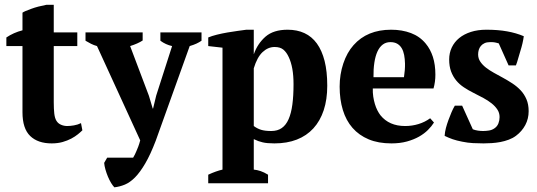

<svg xmlns="http://www.w3.org/2000/svg" viewBox="-20 -593 2262 809"><path d="M6.8 -435.1Q37.1 -455.6 74.7 -465.3V-539.6Q82.5 -545.4 111.3 -555.7Q125.5 -561 141.6 -565.2Q157.7 -569.3 175.8 -572.8H206.5V-456.5H305.7V-398.9H206.5V-162.6Q206.5 -134.3 208.7 -114.7Q210.9 -95.2 217.8 -84Q224.6 -72.8 237.1 -67.4Q249.5 -62 263.2 -62Q275.4 -62 291.5 -64.7Q307.6 -67.4 321.3 -74.2L327.1 -43.9Q319.8 -36.6 308.1 -27.1Q296.4 -17.6 280.3 -9Q264.2 -0.5 243.7 5.4Q223.1 11.2 197.8 11.2Q139.6 11.2 107.2 -20Q74.7 -51.3 74.7 -120.1V-398.9H6.8Z M388.7 -398.9Q375 -402.8 363.8 -408.4Q352.5 -414.1 340.3 -421.4V-456.5H581.1V-422.4Q561 -409.2 528.3 -398.9L607.4 -189.5L623.5 -135.7H625L638.2 -190.4L705.1 -398.9Q678.2 -404.8 655.8 -421.4V-456.5H829.1V-421.4Q819.3 -414.6 807.6 -409.2Q795.9 -403.8 779.3 -398.9L636.2 0Q613.8 58.6 592 95.7Q570.3 132.8 549.1 154.3Q527.8 175.8 506.1 184.8Q484.4 193.8 461.9 196.3Q455.6 189.9 448.2 178Q440.9 166 434.8 151.4Q428.7 136.7 424.3 121.3Q419.9 106 418.9 93.3L431.6 71.3H541Q544.9 64.9 548.3 58.1Q551.8 51.3 554.7 43.9Q558.1 36.6 562.5 24.9Q566.9 13.2 570.8 -1.5Z M1109.4 179.2H857.4V143.1Q890.1 127.9 917.5 121.6V-392.1L857.4 -398.9V-435.1Q872.1 -441.4 893.6 -446.8Q915 -452.1 938 -456.1Q960.9 -460 982.2 -462.9Q1003.4 -465.8 1018.1 -467.8H1049.3V-365.2H1049.8Q1064.9 -408.7 1098.6 -438.5Q1132.3 -467.8 1191.9 -467.8Q1231.9 -467.8 1262.9 -453.4Q1293.9 -439 1315.2 -409.7Q1336.4 -380.4 1347.7 -336.2Q1358.9 -292 1358.9 -231.9Q1358.9 -173.8 1344 -128.7Q1329.1 -83.5 1300.5 -52.2Q1272 -21 1230.7 -4.9Q1189.5 11.2 1136.2 11.2Q1105 11.2 1086.9 6.8Q1078.1 4.9 1068.6 1.5Q1059.1 -2 1049.3 -6.8V121.6Q1063.5 123 1078.1 127.9Q1092.8 132.8 1109.4 143.1ZM1137.2 -395Q1109.4 -395 1086.4 -373.5Q1063.5 -352.1 1049.3 -305.2V-62Q1063.5 -51.3 1080.1 -46.1Q1096.7 -41 1123 -41Q1149.4 -41 1167.2 -53.5Q1185.1 -65.9 1196 -90.8Q1207 -115.7 1211.9 -152.6Q1216.8 -189.5 1216.8 -237.8Q1216.8 -274.9 1211.7 -303.2Q1206.5 -331.5 1196.8 -352.1Q1187.5 -372.6 1174.1 -383.8Q1160.6 -395 1137.2 -395Z M1808.6 -76.7Q1798.8 -61 1783.2 -45.4Q1767.6 -29.8 1745.6 -17.3Q1723.6 -4.9 1694.6 3.2Q1665.5 11.2 1629.4 11.2Q1574.2 11.2 1533.4 -5.9Q1492.7 -22.9 1465.3 -54.2Q1438 -85.4 1424.6 -129.6Q1411.1 -173.8 1411.1 -228Q1411.1 -279.3 1426.5 -325.4Q1441.9 -371.6 1469.7 -402.8Q1527.3 -467.8 1627.9 -467.8Q1674.3 -467.8 1711.7 -453.6Q1749 -439.5 1773.9 -409.2Q1793.5 -385.7 1804 -353.3Q1814.5 -320.8 1814.5 -278.3Q1814.5 -248 1806.6 -220.2H1550.8Q1550.3 -202.6 1552.7 -186Q1555.2 -169.4 1559.6 -154.8Q1564 -140.1 1570.1 -128.2Q1576.2 -116.2 1583 -107.4Q1619.6 -62 1687 -62Q1716.3 -62 1743.4 -70.3Q1770.5 -78.6 1792.5 -94.7ZM1625 -415.5Q1606.4 -415.5 1592.8 -405.3Q1579.1 -395 1570.3 -375.7Q1561.5 -356.4 1557.4 -329.1Q1553.2 -301.8 1553.7 -267.6H1682.1Q1687 -298.3 1686.5 -325.2Q1686 -344.7 1682.9 -361.3Q1679.7 -377.9 1672.6 -389.9Q1665.5 -401.9 1653.8 -408.7Q1642.1 -415.5 1625 -415.5Z M2085 -99.6Q2085 -117.2 2075.9 -131.1Q2066.9 -145 2051.8 -157.2Q2036.6 -169.4 2016.6 -180.2Q1996.6 -190.9 1975.1 -201.7Q1953.6 -212.4 1934.8 -224.9Q1916 -237.3 1902.3 -253.9Q1888.7 -270.5 1880.6 -292Q1872.6 -313.5 1872.6 -342.3Q1872.6 -369.6 1883.5 -392.8Q1894.5 -416 1914.8 -432.6Q1935.1 -449.2 1964.1 -458.5Q1993.2 -467.8 2029.3 -467.8Q2078.1 -467.8 2116.5 -460.9Q2154.8 -454.1 2187 -440.4Q2183.1 -411.1 2172.4 -377.4Q2167 -360.8 2163.1 -345.9Q2159.2 -331.1 2153.8 -317.4H2123L2081.5 -410.2Q2076.2 -411.6 2072.5 -412.6Q2068.8 -413.6 2065.2 -414.3Q2061.5 -415 2056.9 -415.3Q2052.2 -415.5 2044.9 -415.5Q2031.2 -415.5 2021.7 -411.1Q2012.2 -406.7 2006.1 -399.4Q2000 -392.1 1997.3 -382.8Q1994.6 -373.5 1994.6 -363.8Q1994.6 -346.7 2003.7 -333.3Q2012.7 -319.8 2027.3 -308.3Q2042 -296.9 2060.8 -286.4Q2079.6 -275.9 2099.6 -265.1Q2120.1 -253.9 2139.4 -241.2Q2158.7 -228.5 2173.8 -212.4Q2189 -196.3 2198.2 -174.8Q2207.5 -153.3 2207.5 -124.5Q2207.5 -92.8 2193.4 -66.2Q2179.2 -39.6 2154.3 -21Q2140.6 -10.7 2123.5 -4.4Q2106.4 2 2088.4 5.4Q2070.3 8.8 2052 10Q2033.7 11.2 2017.6 11.2Q1995.6 11.2 1973.1 10Q1950.7 8.8 1927.2 3.9Q1904.3 -0.5 1887.5 -6.3Q1870.6 -12.2 1853.5 -20.5Q1854.5 -37.1 1858.9 -53.7Q1863.3 -70.3 1869.6 -87.4Q1876 -104.5 1882.3 -119.6Q1888.7 -134.8 1896.5 -147.9H1927.2L1972.2 -48.3Q1981.9 -44.4 1993.4 -42.7Q2004.9 -41 2015.6 -41Q2026.9 -41 2040 -43Q2053.2 -44.9 2064 -52.7Q2075.2 -60.5 2080.1 -73.2Q2085 -85.9 2085 -99.6Z"/></svg>

Font: PT Astra Serif
Style: Bold
Weight: 700
Designer: A.Korolkova, I. Chaeva
Foundry: ParaType Ltd
Version: Version 1.002